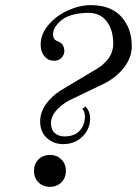

<svg xmlns="http://www.w3.org/2000/svg" viewBox="-20 -714 532 746"><path d="M129.5 -5.5Q112 -23 112 -50Q112 -77 129.5 -94.5Q147 -112 174 -112Q201 -112 218.5 -94.5Q236 -77 236 -50Q236 -23 218.5 -5.5Q201 12 174 12Q147 12 129.5 -5.5ZM136 -242Q136 -278 159 -310Q182 -342 218 -364L342 -438Q420 -480 420 -544Q420 -597 395 -630.5Q370 -664 324 -664Q293 -664 268 -658Q243 -652 228.5 -642.5Q214 -633 204 -621.5Q194 -610 190 -600Q186 -590 186 -581Q186 -562 199 -556Q214 -550 220 -544Q230 -533 230 -515Q230 -502 219.5 -490Q209 -478 191 -478Q168 -478 156 -492Q138 -510 138 -541Q138 -582 169 -618Q200 -654 245 -674Q290 -694 333 -694Q411 -694 451.5 -649Q492 -604 492 -534Q492 -490 461 -450.5Q430 -411 382 -388L249 -324Q216 -306 197 -283Q178 -260 178 -236Q178 -210 193 -197Q208 -184 230 -184Q271 -184 290.5 -207Q310 -230 310 -262Q310 -280 300 -291L312 -300Q330 -282 330 -254Q330 -212 300 -183Q270 -154 226 -154Q188 -154 162 -178Q136 -202 136 -242Z"/></svg>

Font: Old Standard TT
Style: Italic
Weight: 400
Italic angle: -15.2°
Designer: Alexey Kryukov <alexios@thessalonica.org.ru>
Version: Version 2.2